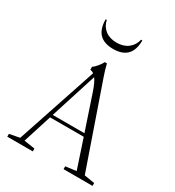

<svg xmlns="http://www.w3.org/2000/svg" viewBox="-211 -1023 1045 1146"><g transform="rotate(30 312.0 -450.0)"><path d="M176.3 -900.4H184.1Q192.4 -859.9 223.1 -835.9Q253.9 -812 301.8 -812Q349.1 -812 380.1 -835.9Q411.1 -859.9 420.4 -900.4H429.2Q429.2 -769 302.7 -769Q176.3 -769 176.3 -900.4ZM18.1 0V-19.5L88.4 -32.7L272.5 -584Q263.2 -591.3 247.6 -594.2V-614.7Q259.8 -621.1 276.9 -642.1Q293.9 -663.1 299.8 -676.3H314.5Q324.2 -635.3 337.9 -596.7L534.2 -31.2L605.5 -19.5V0H405.8V-19.5L479.5 -29.3L413.6 -227.5H181.6L119.1 -30.8L193.8 -19.5V0ZM327.1 -485.4Q308.1 -542 289.6 -566.9L188 -248H406.7Z"/></g></svg>

Font: Elstob ExtraLight
Style: Regular
Weight: 200
Designer: Peter S. Baker
Version: Version 1.015